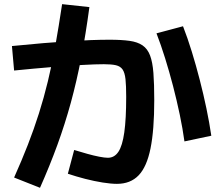

<svg xmlns="http://www.w3.org/2000/svg" viewBox="-20 -840 1040 912"><path d="M535.3 33.3Q507.7 33.3 467.7 27Q427.7 20.6 384.3 9.5Q341 -1.7 302.3 -14.7L332.3 -127.6Q363.7 -118 394.7 -109.3Q425.7 -100.6 451.7 -95.6Q477.7 -90.6 492.4 -90.6Q523.4 -90.6 542.4 -119Q561.4 -147.3 570.4 -211.2Q579.4 -275 579.4 -380.4Q579.4 -432.7 576.1 -463.9Q572.7 -495 562.1 -510.2Q551.4 -525.4 530.4 -530.2Q509.4 -535 473.3 -535Q435 -535 371.8 -531.5Q308.7 -528 226.3 -521.4Q144 -514.7 47 -505L36.7 -621.3Q198.3 -637.3 308.3 -644.3Q418.3 -651.3 500 -651.3Q557.3 -651.3 595.3 -646Q633.3 -640.7 657 -624.5Q680.7 -608.3 692.7 -576.8Q704.7 -545.3 708.7 -493.5Q712.7 -441.7 712.7 -364.1Q712.7 -222.7 695 -135.2Q677.3 -47.7 638.5 -7.2Q599.7 33.3 535.3 33.3ZM47 3.3Q83.4 -78 112.4 -152.5Q141.4 -227 164.9 -301.2Q188.4 -375.3 207.5 -454.2Q226.7 -533 242.9 -623.3Q259 -713.7 275 -820.3L404.6 -806.3Q387.3 -677.3 365.8 -565.8Q344.3 -454.3 316.5 -352.5Q288.6 -250.7 252.5 -151.5Q216.3 -52.3 170 52ZM856.1 -168.3Q848 -227.7 833.9 -295.3Q819.7 -363 801.9 -431.7Q784 -500.3 764 -564.3Q744 -628.3 723.3 -681.7L849.3 -715.3Q871 -659.7 891 -594.8Q911 -530 928.6 -461.5Q946.3 -393 960.5 -325Q974.7 -257 983.7 -195.3Z"/></svg>

Font: M PLUS 2 Thin
Style: Regular
Weight: 100
Designer: Coji Morishita
Foundry: UNDERFOREST DESIGN
Version: Version 1.001